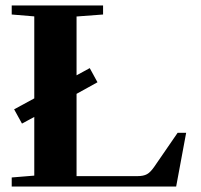

<svg xmlns="http://www.w3.org/2000/svg" viewBox="-20 -683 735 703"><path d="M22.9 0V-33.2L105.5 -40V-254.9L60.5 -230.5L31.7 -282.7L105.5 -322.8V-623L22.9 -629.9V-663.1H357.4V-629.9L260.3 -622.6V-407.2L308.6 -433.6L336.9 -381.8L260.3 -339.4V-38.1H482.9Q505.4 -38.1 518.1 -45.2Q530.8 -52.2 544.4 -71.8L630.4 -196.8H661.6L625 0Z"/></svg>

Font: Elstob 10pt
Style: Bold
Weight: 700
Designer: Peter S. Baker
Version: Version 1.015